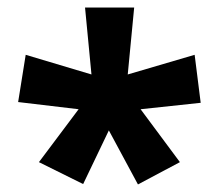

<svg xmlns="http://www.w3.org/2000/svg" viewBox="-20 -780 579 508"><path d="M335 -760 318 -583 495 -635 511 -508 352 -491 456 -351 345 -292 268 -435 200 -293 83 -351 188 -491 28 -510 48 -635 222 -583 205 -760Z"/></svg>

Font: Noto Sans Thai Looped UI Condensed ExtraBold
Style: Regular
Weight: 800
Width: 3
Designer: Cadson Demak Team
Foundry: Cadson Demak Co., Ltd.
Version: Version 1.000